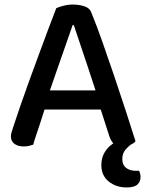

<svg xmlns="http://www.w3.org/2000/svg" viewBox="-20 -634 641 843"><path d="M304 -524H299Q286 -485 267.5 -433.5Q249 -382 230 -326.5Q211 -271 194 -222L185 -182Q179 -164 171 -139Q163 -114 154.5 -87.5Q146 -61 138 -38Q130 -15 126 1Q117 4 107.5 6.5Q98 9 84 9Q60 9 44 -2Q28 -13 28 -35Q28 -45 31.5 -55.5Q35 -66 39 -79Q50 -113 67 -162.5Q84 -212 105 -270Q126 -328 148 -387.5Q170 -447 190.5 -502Q211 -557 227 -598Q237 -603 258 -608.5Q279 -614 300 -614Q328 -614 351.5 -606Q375 -598 381 -579Q404 -523 429.5 -450.5Q455 -378 481.5 -300Q508 -222 532 -148Q556 -74 575 -14Q567 -4 552 2Q537 8 519 8Q492 8 480 -2.5Q468 -13 460 -36L413 -182L402 -229Q384 -285 365.5 -340.5Q347 -396 331 -443.5Q315 -491 304 -524ZM137 -153 174 -237H438L455 -153ZM493 -14 565 -7Q546 6 531.5 22.5Q517 39 517 65Q517 90 533.5 103Q550 116 578 116H591Q594 123 595.5 130Q597 137 597 144Q597 163 583.5 176Q570 189 536 189Q490 189 457.5 163Q425 137 425 91Q425 62 436 41Q447 20 463.5 6Q480 -8 493 -14Z"/></svg>

Font: Baloo Bhaijaan 2 Medium
Style: Regular
Weight: 500
Designer: Sanskriti Dholi, Noopur Datye and Ek Type
Foundry: Ek Type
Version: Version 1.701